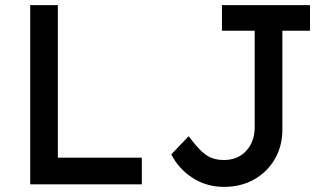

<svg xmlns="http://www.w3.org/2000/svg" viewBox="-20 -720 1281 750"><path d="M98 0V-700H206V-104H534V0ZM855 10Q787 10 732.5 -25Q678 -60 649 -117L717 -188Q746 -149 767.5 -129Q789 -109 809.5 -102Q830 -95 855 -95Q909 -95 942 -131Q975 -167 975 -223V-600H847V-700H1191V-600H1083V-213Q1083 -150 1054 -99.5Q1025 -49 973.5 -19.5Q922 10 855 10Z"/></svg>

Font: Lexend Deca
Style: Regular
Weight: 400
Designer: Bonnie Shaver-Troup, Thomas Jockin
Foundry: Lexend
Version: Version 1.008; ttfautohint (v1.8.4.7-5d5b)